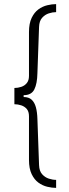

<svg xmlns="http://www.w3.org/2000/svg" viewBox="-20 -755 334 934"><path d="M253 159Q233 159 210 153.5Q187 148 167 133.5Q147 119 134 92Q121 65 121 23V-189Q121 -212 110.5 -224.5Q100 -237 83.5 -242.5Q67 -248 50 -248V-327Q67 -327 83.5 -332.5Q100 -338 110.5 -351Q121 -364 121 -386V-599Q121 -641 134 -668Q147 -695 167 -709.5Q187 -724 210 -729.5Q233 -735 253 -735V-696Q236 -696 217.5 -690Q199 -684 185 -668.5Q171 -653 170 -624L162 -399Q161 -348 147 -320Q133 -292 95 -292V-283Q120 -283 134 -270Q148 -257 154.5 -233.5Q161 -210 162 -176L170 48Q171 77 185 92.5Q199 108 217.5 114Q236 120 253 120Z"/></svg>

Font: Archivo Condensed Thin
Style: Regular
Weight: 250
Width: 3
Designer: Hector Gatti
Foundry: Omnibus-Type
Version: Version 2.001